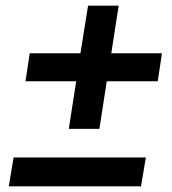

<svg xmlns="http://www.w3.org/2000/svg" viewBox="-20 -667 607 678"><path d="M223 -212 249 -380H70L85 -479H264L291 -647H399L373 -479H552L537 -380H357L331 -212ZM11 -9 28 -111H495L478 -9Z"/></svg>

Font: MuseoModerno Medium
Style: Italic
Weight: 500
Italic angle: -9°
Designer: Pablo Cosgaya, Héctor Gatti, Marcela Romero, and the Authors of The MuseoModerno Project.
Foundry: Omnibus-Type Team
Version: Version 1.003